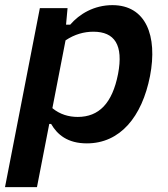

<svg xmlns="http://www.w3.org/2000/svg" viewBox="-29 -560 669 766"><path d="M569.5 -256.5C600.5 -417.5 553 -539.5 419.5 -539.5C346 -539.5 287.5 -504 251 -461.5H234.5L240.5 -527.5H130L-9 186.5H118.5L167.5 -65.5H175C199.5 -23 240.5 12 317.5 12C450 12 537.5 -93.5 569.5 -256.5ZM180 -128.5 232.5 -399C269 -423.5 307 -433.5 343.5 -433.5C428.5 -433.5 464 -380.5 442 -265C419 -147.5 365.5 -93.5 281 -93.5C245.5 -93.5 210 -103.5 180 -128.5Z"/></svg>

Font: Monaspace Neon SemiBold
Style: Italic
Weight: 600
Italic angle: -11°
Designer: Riley Cran & the Lettermatic Team
Foundry: Lettermatic
Version: Version 1.200 (Monaspace Neon)